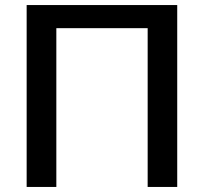

<svg xmlns="http://www.w3.org/2000/svg" viewBox="-20 -740 808 760"><path d="M681.5 0H564.5V-628.5H203V0H85.5V-720H681.5Z"/></svg>

Font: Lato 2
Style: Regular
Weight: 600
Designer: Lukasz Dziedzic with Adam Twardoch and Botio Nikoltchev
Foundry: tyPoland Lukasz Dziedzic
Version: Version 2.015; 2015-08-06; http://www.latofonts.com/